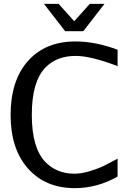

<svg xmlns="http://www.w3.org/2000/svg" viewBox="-20 -958 670 996"><path d="M35 -362Q35 -540 125 -641.5Q215 -743 372 -743Q475 -743 590 -700V-615Q452 -668 372 -668Q274 -668 215 -607Q145 -534 145 -362Q145 -191 215 -118Q274 -57 366 -57Q403 -57 445.5 -70Q488 -83 516 -96.5Q544 -110 590 -135V-42Q484 18 368 18Q216 18 125.5 -83.5Q35 -185 35 -362ZM365 -848 446 -938H522L412 -796H318L208 -938H284Z"/></svg>

Font: AbakuTLSymSans
Style: Regular
Weight: 400
Version: Version 2007.05.04